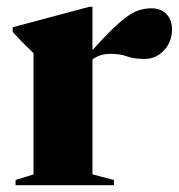

<svg xmlns="http://www.w3.org/2000/svg" viewBox="-20 -547 530 567"><path d="M427 -522.5Q455.5 -522.5 471.8 -505.2Q488 -488 488 -459.5Q488 -423.5 464.2 -398.2Q440.5 -373 407 -373Q374.5 -373 354.8 -380.5Q335 -388 306 -388Q275.5 -388 253 -371.5V-32L316.5 -15.5V0H26V-15.5L79 -32V-390Q69 -400 57 -411.5Q45 -423 17.5 -452.5V-466.5L244 -527H253V-399Q302.5 -454 332.8 -480.2Q363 -506.5 384 -514.5Q405 -522.5 427 -522.5Z"/></svg>

Font: Newsreader Display
Style: Bold
Weight: 700
Designer: Hugues Gentile
Foundry: Production Type
Version: Version 1.001